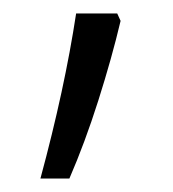

<svg xmlns="http://www.w3.org/2000/svg" viewBox="-20 -380 257 285"><path d="M154 -360 159 -349Q146 -294 126 -231Q106 -168 83 -115H40Q76 -248 93 -360Z"/></svg>

Font: Noto Sans Khmer UI Condensed Light
Style: Regular
Weight: 300
Width: 3
Designer: Danh Hong and the Monotype Design Team
Foundry: Monotype Imaging Inc.
Version: Version 2.002; ttfautohint (v1.8.4.7-5d5b)